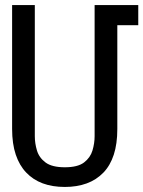

<svg xmlns="http://www.w3.org/2000/svg" viewBox="-20 -727 568 761"><path d="M237 14Q138 14 84 -43Q57 -71 42.5 -114Q28 -157 28 -216V-707H118V-187Q118 -159 126.5 -130.5Q135 -102 160.5 -83Q186 -64 237 -64Q288 -64 313 -83Q338 -102 346.5 -130.5Q355 -159 355 -187V-707H528V-627H445V-216Q445 -157 431 -114Q417 -71 390 -43Q362 -14 323.5 0Q285 14 237 14Z"/></svg>

Font: PlemolJP
Style: Regular
Weight: 400
Monospace: yes
Version: v2.0.4; ttfautohint (v1.8.4.7-5d5b-dirty) -l 6 -r 45 -G 200 